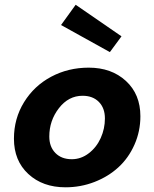

<svg xmlns="http://www.w3.org/2000/svg" viewBox="-20 -779 654 814"><path d="M495.1 -625 445.8 -558.1 238.8 -672.9 300.8 -758.8ZM356 -492.2Q452.6 -492.2 513.9 -435.8Q575.2 -379.4 575.2 -286.1Q575.2 -222.2 550 -165.5Q524.9 -108.9 481.9 -69.6Q439 -30.3 380.6 -7.6Q322.3 15.1 257.8 15.1Q161.1 15.1 100.1 -41.3Q39.1 -97.7 39.1 -190.9Q39.1 -276.4 82 -345.9Q125 -415.5 197.3 -453.9Q269.5 -492.2 356 -492.2ZM284.2 -104Q323.7 -104 356.4 -129.2Q389.2 -154.3 407 -193.8Q424.8 -233.4 424.8 -276.9Q424.8 -320.8 399.2 -346.9Q373.5 -373 330.1 -373Q270.5 -373 229.7 -320.3Q189 -267.6 189 -200.2Q189 -156.7 214.8 -130.4Q240.7 -104 284.2 -104Z"/></svg>

Font: IntelOne Mono Bold
Style: Italic
Weight: 700
Italic angle: -16°
Designer: Fred Shallcrass
Foundry: Frere-Jones Type LLC
Version: Version 1.200;hotconv 1.1.0;makeotfexe 2.6.0;FJTRelease1.2